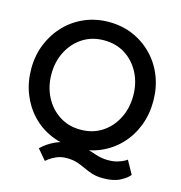

<svg xmlns="http://www.w3.org/2000/svg" viewBox="-116 -775 947 1007"><g transform="rotate(15 357.5 -272.0)"><path d="M534.5 29.5Q563 29.5 584.8 23Q606.5 16.5 619.8 9.2Q633 2 634.5 -0.5L674.5 72Q661.5 90 626.2 109Q591 128 534.5 128Q499 128 473.8 120Q448.5 112 426.8 101.5Q405 91 381 83Q357 75 323.5 75Q292.5 75 268.8 85.5Q245 96 231 106.5Q217 117 215.5 119L168 63Q199.5 32 242.8 12.2Q286 -7.5 343.5 -7.5Q383.5 -7.5 413.8 1.8Q444 11 472.5 20.2Q501 29.5 534.5 29.5ZM131 -330.5Q131 -262.5 159.5 -207.2Q188 -152 238 -119.8Q288 -87.5 353 -87.5Q419 -87.5 468.8 -119.8Q518.5 -152 546.8 -207.2Q575 -262.5 575 -330.5Q575 -398.5 546.8 -453.5Q518.5 -508.5 468.8 -540.5Q419 -572.5 353 -572.5Q288 -572.5 238 -540.5Q188 -508.5 159.5 -453.5Q131 -398.5 131 -330.5ZM21.5 -330.5Q21.5 -402.5 46.8 -464.8Q72 -527 116.8 -573.5Q161.5 -620 222 -646Q282.5 -672 353 -672Q424.5 -672 484.8 -646Q545 -620 590 -573.5Q635 -527 659.5 -464.8Q684 -402.5 684 -330.5Q684 -258 659.8 -195.8Q635.5 -133.5 591 -86.8Q546.5 -40 486 -14Q425.5 12 353 12Q280 12 219.2 -14Q158.5 -40 114.2 -86.8Q70 -133.5 45.8 -195.8Q21.5 -258 21.5 -330.5Z"/></g></svg>

Font: League Spartan Medium
Style: Regular
Weight: 500
Foundry: The League of Moveable Type
Version: Version 2.002